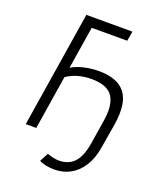

<svg xmlns="http://www.w3.org/2000/svg" viewBox="-160 -807 923 1097"><g transform="rotate(20 301.5 -258.5)"><path d="M302 188Q276 188 252.5 183.5Q229 179 210 169L238 116Q257 123 275 127Q293 131 310 131Q366 131 401 95.5Q436 60 450 -23L473 -168Q490 -268 457 -319.5Q424 -371 325 -371Q297 -371 268.5 -365.5Q240 -360 217 -350Q194 -340 177 -328L125 0H61L173 -705H453L443 -646H227L186 -388Q204 -400 230.5 -409Q257 -418 288 -423Q319 -428 349 -428Q407 -428 447.5 -413Q488 -398 512 -367Q536 -336 542.5 -288.5Q549 -241 539 -174L514 -25Q503 45 473 92.5Q443 140 399.5 164Q356 188 302 188Z"/></g></svg>

Font: Nunito Sans 7pt Condensed Light
Style: Italic
Weight: 300
Width: 3
Italic angle: -9°
Designer: Vernon Adams
Foundry: Vernon Adams
Version: Version 3.101;gftools[0.9.27]